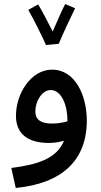

<svg xmlns="http://www.w3.org/2000/svg" viewBox="-20 -701 502 951"><path d="M208 -478 271 -484C288 -526 338 -633 352 -660L303 -681C294 -665 263 -597 241 -545C219 -588 184 -656 169 -679L120 -652C145 -610 190 -518 208 -478ZM58 230C285 208 410 95 410 -104C410 -227 353 -356 238 -356C133 -356 59 -237 59 -127C59 -35 122 7 222 7C248 7 274 3 297 -4C260 86 166 114 36 131ZM155 -149C155 -198 187 -255 231 -255C284 -255 314 -181 314 -106V-100C290 -93 262 -89 237 -89C179 -89 155 -111 155 -149Z"/></svg>

Font: Noto Sans Arabic UI Md
Style: Regular
Weight: 500
Designer: Monotype Design Team, Nadine Chahine and Nizar Qandah
Foundry: Monotype Imaging Inc.
Version: Version 2.010